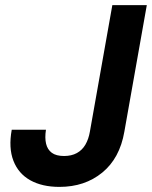

<svg xmlns="http://www.w3.org/2000/svg" viewBox="-20 -720 595 752"><path d="M213 12Q145 12 98.5 -14Q52 -40 32.5 -90.5Q13 -141 26 -212H160Q155 -180 160.5 -157Q166 -134 183 -121.5Q200 -109 231 -109Q260 -109 281 -120.5Q302 -132 314.5 -153.5Q327 -175 332 -204L420 -700H555L467 -204Q449 -100 380.5 -44Q312 12 213 12Z"/></svg>

Font: DM Sans 10pt
Style: Bold Italic
Weight: 700
Italic angle: -10°
Version: Version 4.004;gftools[0.9.30]